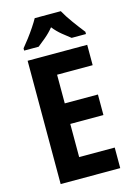

<svg xmlns="http://www.w3.org/2000/svg" viewBox="-137 -1004 748 1074"><g transform="rotate(-15 236.5 -467.0)"><path d="M421 0H76V-714H421V-596H215V-430H407V-311H215V-119H421ZM327 -934Q345 -901 374 -861Q403 -821 430 -787V-774H347Q327 -789 300 -811Q273 -833 251 -861Q228 -833 201 -810.5Q174 -788 156 -774H72V-787Q88 -806 108.5 -833Q129 -860 147 -887Q165 -914 176 -934Z"/></g></svg>

Font: Noto Sans Gujarati Condensed
Style: Bold
Weight: 700
Width: 3
Designer: Jelle Bosma - Monotype Design Team, Universal Thirst
Foundry: Monotype Imaging Inc.
Version: Version 2.106; ttfautohint (v1.8.4.7-5d5b)